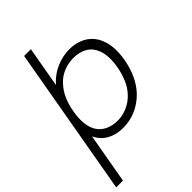

<svg xmlns="http://www.w3.org/2000/svg" viewBox="-298 -857 1215 1215"><g transform="rotate(-45 309.0 -250.0)"><path d="M598 -282.5Q574.5 -153.5 501 -76Q457 -31 402.8 -7.8Q348.5 15.5 288.5 15.5Q228 15.5 182.2 -9.2Q136.5 -34 112.5 -82.5L110.5 -86.5L51 250H-9.5L166.5 -750H227L179 -478L183.5 -482.5Q224 -528 281 -553Q339.5 -578 399 -578Q456.5 -578 502.2 -554.8Q548 -531.5 574 -487.5Q620 -408.5 598 -282.5ZM533.5 -282.5Q552 -391 516.5 -451Q498 -485.5 461.5 -503.2Q425 -521 378 -521Q332.5 -521 289.8 -503.8Q247 -486.5 216.5 -452Q158 -390 139.5 -282.5Q120 -173 156 -111.5Q175 -78 212 -59.8Q249 -41.5 295 -41.5Q317.5 -41.5 339.8 -46.2Q362 -51 383 -60.2Q404 -69.5 422.8 -82.8Q441.5 -96 457.5 -113.5Q513 -171.5 533.5 -282.5Z"/></g></svg>

Font: Russisch Sans Light
Style: Italic
Weight: 300
Italic angle: -10°
Designer: Michael Sharanda (font) & Cristiano Sobral (main changes)
Foundry: Michael Sharanda
Version: Version 2.00;September 8, 2020;FontCreator 13.0.0.2681 64-bi